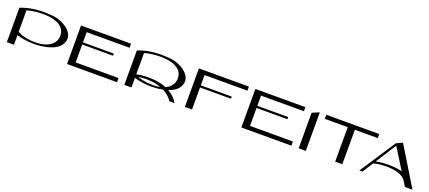

<svg xmlns="http://www.w3.org/2000/svg" viewBox="64 -1690 6231 2786"><g transform="rotate(20 3179.5 -297.0)"><path d="M589.9 -584.8C435.1 -603 254.1 -600.6 78 -531.3V0.8H188.1V-147.3C426.1 -73.9 750.3 -110.5 847 -237.1C982.4 -414.3 759.8 -564.9 589.9 -584.8ZM533.2 -141.6C449.5 -131.7 352.3 -139.7 255.3 -167.7C256.1 -167.4 225.1 -180.2 188.1 -199.5V-531.3C318.3 -572.6 755.7 -616.1 774.9 -367.6C783.5 -256 703.8 -161.8 533.2 -141.6Z M1779.4 -532.2V-595H1007V-0.3H1779.4V-64.6H1117.1V-341.4H1593.8V-374.5H1117.1V-532.2Z M2516.2 -147.3C2579.9 -168.6 2631.3 -199.1 2661 -238C2796.4 -415.3 2573.8 -565.8 2403.9 -585.8C2249.1 -603.9 2068.1 -601.6 1892 -532.2V-0.2H2002.1V-148.2C2140.4 -105.6 2307.9 -100.1 2442.9 -127.8C2499.9 -98.8 2550.5 -57.4 2587.9 0H2666.9C2638.9 -53.1 2588.6 -106.4 2516.2 -147.3ZM2347.2 -142.6C2263.5 -132.7 2166.3 -140.6 2069.2 -168.6C2069.7 -168.5 2060.6 -172.3 2046.2 -178.9C2146.7 -193.4 2277.5 -192.3 2392.1 -150C2377.9 -146.9 2362.9 -144.4 2347.2 -142.6ZM2253 -219.7C2174.5 -224.3 2076 -221.1 2002.1 -203.8V-532.2C2132.3 -573.5 2569.7 -617 2588.9 -368.5C2595.2 -286.5 2553.8 -213.8 2463.6 -173.1C2404.7 -197.9 2334.5 -215 2253 -219.7Z M3599.4 -532.2V-595H2827V-0.3H2937.1V-340.5H3413.8V-373.6H2937.1V-532.2Z M4471.4 -532.2V-595H3699V-0.3H4471.4V-64.6H3809.1V-341.4H4285.8V-374.5H3809.1V-532.2Z M4584 -550.4V-0.3H4694.1V-595Z M4794 -594.9V-532.2H5147.9V-0.3H5258V-532.2H5611.9V-594.9Z M5979.1 -595 5883.3 -550.6 5883.2 -550.6 5522 -0.2H5569.7L5674.7 -164.7C5826.7 -205 6078.6 -202.4 6166.7 -93.9L6224.9 -0.2H6341.2ZM5956.2 -220.4C5875.4 -224.2 5773.6 -221.7 5699.1 -203L5901.7 -520.7L6102.4 -197.4C6059.2 -210.5 6012.2 -217.8 5956.2 -220.4Z"/></g></svg>

Font: Novoposelensky
Style: Regular
Weight: 400
Designer: Sasha Pavljenko
Version: Version 1.002;Fontself Maker 3.5.4